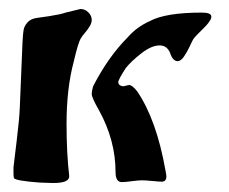

<svg xmlns="http://www.w3.org/2000/svg" viewBox="-20 -407 509 427"><path d="M296 -6Q288 -6 273 -4Q258 -2 251 -2Q237 -2 237 -24Q237 -95 200 -162Q184 -190 184 -198Q184 -204 187 -215Q221 -281 264 -324Q284 -347 313 -360Q348 -379 429 -379Q450 -379 450 -370Q450 -365 446 -360Q443 -354 428.5 -340Q414 -326 410 -320Q408 -317 402 -304Q396 -291 389 -281Q382 -271 375 -271Q364 -271 358 -290Q351 -306 335 -306Q317 -306 294.5 -288.5Q272 -271 260 -256Q243 -230 243 -224Q243 -219 248.5 -216.5Q254 -214 258 -216Q266 -218 267 -218Q274 -218 285 -204Q328 -141 348 -28Q350 -18 350 -15Q350 -3 340 -3Q334 -3 318.5 -4.5Q303 -6 296 -6ZM159 -387Q169 -387 176.5 -379.5Q184 -372 184 -363Q184 -356 179.5 -348.5Q175 -341 168.5 -333.5Q162 -326 160 -322Q154 -313 144 -270Q128 -210 128 -132Q128 -66 134 -15Q134 0 99 0H98Q92 0 81.5 -0.5Q71 -1 68 -1Q14 -5 11 -11Q10 -13 10 -22V-35Q11 -44 17 -93Q23 -142 24 -167Q25 -189 27 -239.5Q29 -290 30 -312Q31 -332 32.5 -340.5Q34 -349 41 -357Q48 -365 61 -367Q63 -367 89 -371Q115 -375 126 -379Q158 -387 159 -387Z"/></svg>

Font: Fedorovsk Unicode
Style: Medium
Weight: 500
Designer: Aleksandr Andreev and Nikita Simmons
Version: Version 3.2